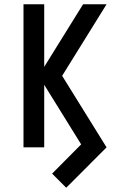

<svg xmlns="http://www.w3.org/2000/svg" viewBox="-20 -690 590 899"><path d="M290 189 224 123 360 -14 187 -293V0H90V-670H187V-377L369 -670H479L271 -335L479 0Z"/></svg>

Font: Lode Dark
Style: Bold
Weight: 700
Monospace: yes
Designer: Belleve Invis
Foundry: Belleve Invis
Version: Version 29.2.0; ttfautohint (v1.8.3)